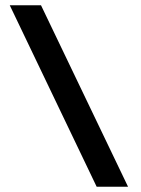

<svg xmlns="http://www.w3.org/2000/svg" viewBox="-20 -708 536 728"><path d="M465.5 0H346.5L17 -688H135.5Z"/></svg>

Font: League Spartan
Style: Bold
Weight: 700
Foundry: The League of Moveable Type
Version: Version 2.002